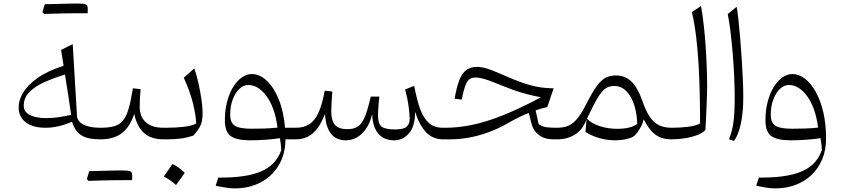

<svg xmlns="http://www.w3.org/2000/svg" viewBox="-20 -770 4656 1061"><path d="M338.9 -357.9Q350.6 -285.2 358.4 -235.6Q366.2 -186 373 -135.7Q347.7 -129.4 310.3 -123.3Q272.9 -117.2 232.9 -117.2Q203.6 -117.2 175.5 -123.5Q147.5 -129.9 129.4 -144.8Q111.3 -159.7 111.3 -186Q111.3 -230 142.6 -261.5Q173.8 -293 225.8 -316.2Q277.8 -339.4 338.9 -357.9ZM331.5 -406.7Q241.7 -377.4 187 -338.6Q132.3 -299.8 107.7 -257.8Q83 -215.8 83 -176.8Q83 -125 121.8 -94.5Q160.6 -64 231.4 -64Q303.2 -64 377.9 -97.7Q393.1 -47.4 427.5 -23.7Q461.9 0 534.2 0H534.7V-64H534.2Q483.4 -64 448.7 -77.9Q414.1 -91.8 405.8 -123.5L381.8 -526.4L317.4 -494.1ZM415 -696.8Q430.7 -696.8 440.4 -696.8Q450.2 -696.8 455.8 -696.8Q461.4 -696.8 464.4 -696.8Q464.8 -703.1 464.8 -710.9Q464.8 -718.8 464.8 -723.6Q464.8 -740.7 454.6 -745.6Q444.3 -750.5 409.7 -750.5Q377 -743.2 344.2 -735.1Q311.5 -727.1 279.1 -719Q246.6 -710.9 214.4 -702.6Q216.8 -700.2 219 -697.8Q221.2 -695.3 223.6 -692.9Q253.9 -693.8 285.9 -694.8Q317.9 -695.8 350.3 -696.3Q382.8 -696.8 415 -696.8ZM223.6 -692.9Q254.9 -702.1 285.9 -711.4Q316.9 -720.7 347.9 -730.7Q378.9 -740.7 409.7 -750.5Q400.9 -750.5 381.8 -750.2Q362.8 -750 337.4 -749.3Q312 -748.5 283.4 -748Q254.9 -747.6 227.5 -746.6Q224.1 -735.8 220.9 -725.1Q217.8 -714.4 214.4 -702.6Q216.8 -700.2 219 -697.8Q221.2 -695.3 223.6 -692.9Z M660.6 225.6Q676.3 225.6 686 225.6Q695.8 225.6 701.4 225.6Q707 225.6 710 225.6Q710.4 219.2 710.4 211.4Q710.4 203.6 710.4 198.7Q710.4 181.6 700.2 176.8Q689.9 171.9 655.3 171.9Q622.6 179.2 589.8 187.3Q557.1 195.3 524.7 203.4Q492.2 211.4 460 219.7Q462.4 222.2 464.6 224.6Q466.8 227.1 469.2 229.5Q499.5 228.5 531.5 227.5Q563.5 226.6 595.9 226.1Q628.4 225.6 660.6 225.6ZM469.2 229.5Q500.5 220.2 531.5 210.9Q562.5 201.7 593.5 191.7Q624.5 181.6 655.3 171.9Q646.5 171.9 627.4 172.1Q608.4 172.4 583 173.1Q557.6 173.8 529.1 174.3Q500.5 174.8 473.1 175.8Q469.7 186.5 466.6 197.3Q463.4 208 460 219.7Q462.4 222.2 464.6 224.6Q466.8 227.1 469.2 229.5ZM534.7 0Q610.4 0 655 -35.6Q699.7 -71.3 721.7 -140.6Q736.8 -69.8 776.1 -34.9Q815.4 0 883.8 0H884.3V-64H883.8Q818.4 -64 785.2 -95Q752 -126 752 -179.7Q752 -199.2 753.2 -223.9Q754.4 -248.5 756.8 -277.3L714.4 -282.2Q703.6 -213.4 691.2 -170.4Q678.7 -127.4 659.9 -104.2Q641.1 -81.1 611.1 -72.5Q581.1 -64 534.7 -64Q527.3 -64 523.7 -56.4Q520 -48.8 520 -33.2V-30.8Q520 -15.1 523.7 -7.6Q527.3 0 534.7 0Z M932.6 136.7Q920.4 154.8 908.9 171.4Q897.5 188 885.3 205.1Q902.8 214.4 920.2 226.3Q937.5 238.3 952.6 252.4Q965.3 235.4 977.3 218.5Q989.3 201.7 1001 185.1Q981 165.5 964.1 154.1Q947.3 142.6 932.6 136.7ZM884.3 0H896Q944.8 0 978.8 -4.4Q1012.7 -8.8 1048.8 -21Q1078.1 -53.7 1088.9 -78.6Q1099.6 -103.5 1099.6 -146.5Q1099.6 -175.3 1093.3 -220.2Q1086.9 -265.1 1076.4 -311.8Q1065.9 -358.4 1053.7 -392.1L995.6 -340.3Q1030.3 -263.7 1045.9 -200.9Q1061.5 -138.2 1064.5 -87.4Q1041.5 -74.7 995.4 -69.3Q949.2 -64 898.4 -64H884.3Q877 -64 873.3 -56.4Q869.6 -48.8 869.6 -33.2V-30.8Q869.6 -15.1 873.3 -7.6Q877 0 884.3 0Z M1352.1 -300.3Q1407.2 -300.3 1452.9 -238.8Q1498.5 -177.2 1513.7 -64.9Q1479 -61 1440.9 -59.8Q1402.8 -58.6 1370.1 -58.6Q1303.2 -58.6 1277.6 -75.2Q1252 -91.8 1252 -136.7Q1252 -182.1 1265.6 -219.2Q1279.3 -256.3 1302 -278.3Q1324.7 -300.3 1352.1 -300.3ZM1371.6 -360.8Q1342.8 -360.8 1315.9 -341.8Q1289.1 -322.8 1268.1 -288.6Q1247.1 -254.4 1234.9 -207.8Q1222.7 -161.1 1222.7 -105.5Q1222.7 -41.5 1254.9 -18.1Q1287.1 5.4 1362.3 5.4Q1402.8 5.4 1445.1 2.4Q1487.3 -0.5 1526.9 -6.3Q1529.8 11.7 1531.7 26.6Q1533.7 41.5 1534.2 60.1Q1505.4 142.1 1422.4 177.5Q1339.4 212.9 1186 211.4L1171.9 256.3Q1188 259.8 1205.8 263.2Q1223.6 266.6 1242.2 268.8Q1260.7 271 1277.3 271Q1356.9 271 1419.9 238Q1482.9 205.1 1519.8 144Q1556.6 83 1557.6 0H1613.8V-64H1555.2Q1547.9 -152.8 1520.8 -219.7Q1493.7 -286.6 1454.6 -323.7Q1415.5 -360.8 1371.6 -360.8Z M2158.7 5.4Q2206.1 5.4 2240 -33.2Q2273.9 -71.8 2273.9 -152.8Q2296.4 -80.1 2333.7 -40Q2371.1 0 2428.7 0H2430.2V-64H2426.8Q2380.4 -64 2350.8 -89.6Q2321.3 -115.2 2302.2 -166.7Q2283.2 -218.3 2269 -295.4L2218.8 -275.9Q2232.9 -222.7 2238.5 -177.7Q2244.1 -132.8 2244.1 -115.2Q2244.1 -86.4 2228 -70.6Q2211.9 -54.7 2164.1 -54.7Q2107.9 -54.7 2088.4 -70.6Q2068.8 -86.4 2068.8 -132.8Q2068.8 -146.5 2070.1 -166.7Q2071.3 -187 2073 -206.3Q2074.7 -225.6 2076.2 -236.3H2028.8Q2012.7 -164.6 1996.6 -125.5Q1980.5 -86.4 1958 -71.3Q1935.5 -56.2 1899.9 -56.2Q1852.5 -56.2 1831.5 -79.6Q1810.5 -103 1810.5 -154.8Q1810.5 -171.9 1812.5 -205.1Q1814.5 -238.3 1816.4 -264.2L1774.4 -269Q1760.7 -193.8 1740.5 -148.7Q1720.2 -103.5 1689.7 -83.7Q1659.2 -64 1613.8 -64Q1606.4 -64 1602.8 -56.4Q1599.1 -48.8 1599.1 -33.2V-30.8Q1599.1 -15.1 1602.8 -7.6Q1606.4 0 1613.8 0Q1651.4 0 1681.2 -14.9Q1710.9 -29.8 1734.1 -61Q1757.3 -92.3 1775.9 -140.6Q1779.8 -68.8 1808.8 -31.7Q1837.9 5.4 1890.1 5.4Q1942.9 5.4 1982.2 -33.7Q2021.5 -72.8 2036.6 -140.6Q2039.1 -68.8 2070.3 -31.7Q2101.6 5.4 2158.7 5.4Z M2969.7 -232.4Q2853 -170.4 2760.3 -133.3Q2667.5 -96.2 2590.1 -80.1Q2512.7 -64 2441.4 -64H2430.2Q2422.9 -64 2419.2 -56.4Q2415.5 -48.8 2415.5 -33.2V-30.8Q2415.5 -15.1 2419.2 -7.6Q2422.9 0 2430.2 0H2468.3Q2514.6 0 2566.9 -8.8Q2619.1 -17.6 2676.5 -38.1Q2733.9 -58.6 2795.4 -94.2Q2822.8 -109.9 2850.3 -123.3Q2877.9 -136.7 2901.9 -146L2918.5 -82Q2927.7 -46.9 2958.7 -23.4Q2989.7 0 3037.1 0H3058.1V-64H3054.7Q3018.6 -64 2996.3 -67.4Q2974.1 -70.8 2956.5 -84.5L2939.9 -160.2Q2972.2 -170.9 3004.4 -178.7L3039.6 -282.2Q2997.6 -282.2 2957.8 -288.8Q2918 -295.4 2870.8 -311.5Q2823.7 -327.6 2759.8 -356Q2702.6 -381.3 2671.9 -390.9Q2641.1 -400.4 2616.2 -400.4Q2580.6 -400.4 2557.1 -383.3Q2533.7 -366.2 2518.6 -327.9Q2503.4 -289.6 2492.2 -224.6L2531.2 -219.7Q2541 -268.6 2550.5 -294.9Q2560.1 -321.3 2573.7 -331.5Q2587.4 -341.8 2608.9 -341.8Q2624.5 -341.8 2651.4 -335Q2678.2 -328.1 2728.5 -307.1Q2779.8 -286.1 2818.4 -272.5Q2856.9 -258.8 2892.6 -249.5Q2928.2 -240.2 2969.7 -232.4Z M3375 -294.9Q3428.7 -294.9 3463.1 -237.8Q3497.6 -180.7 3501.5 -85.4Q3483.4 -71.8 3455.6 -64.9Q3427.7 -58.1 3391.1 -58.1Q3337.9 -58.1 3291.3 -74Q3244.6 -89.8 3223.6 -114.7Q3259.8 -190.9 3283 -229.5Q3306.2 -268.1 3326.7 -281.5Q3347.2 -294.9 3375 -294.9ZM3383.8 -353Q3350.6 -353 3325.9 -340.1Q3301.3 -327.1 3277.1 -293.5Q3252.9 -259.8 3220.7 -196.8Q3194.3 -145 3171.4 -116.2Q3148.4 -87.4 3121.8 -75.7Q3095.2 -64 3058.1 -64Q3050.8 -64 3047.1 -56.4Q3043.5 -48.8 3043.5 -33.2V-30.8Q3043.5 -15.1 3047.1 -7.6Q3050.8 0 3058.1 0Q3118.7 0 3160.9 -28.8Q3203.1 -57.6 3221.2 -111.3L3215.3 -41Q3250.5 -18.6 3292.7 -6.6Q3335 5.4 3379.9 5.4Q3408.2 5.4 3435.1 0Q3461.9 -5.4 3477.5 -14.2Q3488.8 -20.5 3501.2 -36.9Q3513.7 -53.2 3523.7 -73.2Q3533.7 -93.3 3537.1 -110.8Q3558.1 -70.3 3580.1 -45.9Q3602.1 -21.5 3628.9 -10.7Q3655.8 0 3691.4 0H3691.9V-64H3691.4Q3650.4 -64 3621.3 -78.1Q3592.3 -92.3 3570.3 -125.2Q3548.3 -158.2 3528.8 -214.4Q3504.4 -285.2 3469.7 -319.1Q3435.1 -353 3383.8 -353Z M3854 -736.3 3803.2 -703.6Q3817.9 -642.1 3826.9 -567.1Q3835.9 -492.2 3840.6 -410.4Q3845.2 -328.6 3846.9 -246.3Q3848.6 -164.1 3848.6 -87.4Q3820.8 -73.7 3778.1 -68.8Q3735.4 -64 3691.9 -64Q3684.6 -64 3680.9 -56.4Q3677.2 -48.8 3677.2 -33.2V-30.8Q3677.2 -15.1 3680.9 -7.6Q3684.6 0 3691.9 0Q3725.1 0 3761 -5.4Q3796.9 -10.7 3828.4 -22Q3859.9 -33.2 3877.9 -51.3Q3879.9 -79.1 3881.6 -116Q3883.3 -152.8 3884.8 -189.7Q3886.2 -226.6 3887 -254.2Q3887.7 -281.7 3887.7 -291Q3887.7 -339.4 3885.5 -397.2Q3883.3 -455.1 3879.2 -515.9Q3875 -576.7 3868.7 -633.5Q3862.3 -690.4 3854 -736.3Z M4050.8 -732.4 4001.5 -692.4Q4009.8 -651.4 4016.6 -595.5Q4023.4 -539.6 4028.8 -476.1Q4034.2 -412.6 4037.1 -348.9Q4040 -285.2 4040 -228.5Q4040 -145.5 4033 -94.2Q4025.9 -43 4008.3 -0.5L4036.1 8.8Q4061 -24.9 4074.2 -87.4Q4087.4 -149.9 4087.4 -233.9Q4087.4 -272.9 4085.2 -326.4Q4083 -379.9 4079.1 -439.2Q4075.2 -498.5 4070.6 -555.7Q4065.9 -612.8 4060.8 -659.2Q4055.7 -705.6 4050.8 -732.4Z M4501 -64.9Q4466.3 -61 4428.2 -59.8Q4390.1 -58.6 4357.4 -58.6Q4290.5 -58.6 4264.9 -75.2Q4239.3 -91.8 4239.3 -136.7Q4239.3 -182.1 4252.9 -219.2Q4266.6 -256.3 4289.3 -278.3Q4312 -300.3 4339.4 -300.3Q4394.5 -300.3 4440.2 -238.8Q4485.8 -177.2 4501 -64.9ZM4264.6 271Q4325.2 271 4376.2 251.7Q4427.2 232.4 4465.1 196.3Q4502.9 160.2 4523.9 109.4Q4544.9 58.6 4544.9 -4.9Q4544.9 -83.5 4529.8 -148.9Q4514.6 -214.4 4488.3 -261.7Q4461.9 -309.1 4428.7 -335Q4395.5 -360.8 4358.9 -360.8Q4330.1 -360.8 4303.2 -341.8Q4276.4 -322.8 4255.4 -288.6Q4234.4 -254.4 4222.2 -207.8Q4210 -161.1 4210 -105.5Q4210 -41.5 4242.2 -18.1Q4274.4 5.4 4349.6 5.4Q4390.1 5.4 4432.4 2.4Q4474.6 -0.5 4514.2 -6.3Q4517.1 11.7 4519 26.6Q4521 41.5 4521.5 60.1Q4492.7 142.1 4409.7 177.5Q4326.7 212.9 4173.3 211.4L4159.2 256.3Q4175.3 259.8 4193.1 263.2Q4210.9 266.6 4229.5 268.8Q4248 271 4264.6 271Z"/></svg>

Font: Pinar-VF-FD
Style: Regular
Weight: 300
Designer: Amin Abedi
Version: Version 3.0